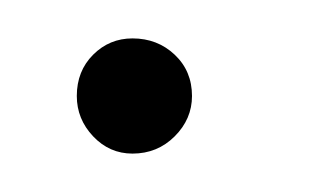

<svg xmlns="http://www.w3.org/2000/svg" viewBox="-20 -79 170 100"><path d="M20 -29Q20 -42 28.5 -50.5Q37 -59 49 -59Q62 -59 71 -50.5Q80 -42 80 -29Q80 -17 71 -8Q62 1 49 1Q37 1 28.5 -8Q20 -17 20 -29Z"/></svg>

Font: Sulphur Point Light
Style: Regular
Weight: 300
Designer: Noponies / Dale Sattler
Foundry: Noponies
Version: Version 1.000; ttfautohint (v1.8)